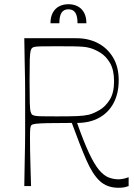

<svg xmlns="http://www.w3.org/2000/svg" viewBox="-20 -881 636 909"><path d="M95 0Q96 -72 97 -118Q98 -164 98.5 -194.5Q99 -225 99 -247.5Q99 -270 99 -293.5Q99 -317 99 -350Q99 -383 99 -406.5Q99 -430 99 -452.5Q99 -475 98.5 -505.5Q98 -536 97 -582Q96 -628 95 -700H343Q399 -700 444 -676.5Q489 -653 515.5 -608.5Q542 -564 542 -501Q542 -439 518 -393.5Q494 -348 449.5 -323.5Q405 -299 345 -299Q376 -211 401 -157.5Q426 -104 448.5 -77Q471 -50 494 -41Q517 -32 543 -32Q550 -32 558 -33.5Q566 -35 574 -37Q582 -39 589 -42V0Q581 3 570 5.5Q559 8 541 8Q487 8 452.5 -24Q418 -56 388.5 -124Q359 -192 320 -299Q244 -299 204.5 -298Q165 -297 149.5 -295Q134 -293 129 -289Q125 -285 123.5 -274Q122 -263 122 -228Q122 -207 122.5 -169Q123 -131 124.5 -86Q126 -41 127 0ZM249 -330Q315 -330 347.5 -331.5Q380 -333 401 -338Q424 -344 452 -360.5Q480 -377 500 -409.5Q520 -442 520 -496Q520 -550 501 -582.5Q482 -615 455 -631.5Q428 -648 405 -654Q391 -658 374.5 -659.5Q358 -661 329 -661.5Q300 -662 249 -662Q201 -662 177.5 -661.5Q154 -661 145.5 -659.5Q137 -658 132 -654Q128 -651 125 -640.5Q122 -630 121 -598Q120 -566 120 -496Q120 -427 121 -394.5Q122 -362 125 -352Q128 -342 132 -338Q137 -335 145.5 -333Q154 -331 177.5 -330.5Q201 -330 249 -330ZM219 -771Q219 -801 230 -821Q241 -841 260 -851Q279 -861 304 -861Q329 -861 348 -851Q367 -841 378 -821Q389 -801 389 -771H347Q347 -805 336.5 -821Q326 -837 304 -837Q282 -837 271.5 -821Q261 -805 261 -771Z"/></svg>

Font: Ojuju ExtraLight
Style: Regular
Weight: 200
Designer: Chisaokwu Joboson, Mirko Velimirovic
Foundry: Udi Foundry
Version: Version 1.000